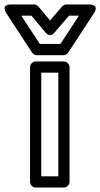

<svg xmlns="http://www.w3.org/2000/svg" viewBox="-88 -811 447 856"><path d="M96 -25V-487H172V-25ZM46 0C46 10.7 55.9 25 71 25H197C207.7 25 222 15.1 222 0V-512C222 -522.7 212.1 -537 197 -537H71C60.3 -537 46 -527.1 46 -512ZM181.5 -615H89.5L7.2 -741H52.3L115.8 -665C120.6 -659.2 136.6 -644.5 154 -664.7L219.5 -741H263.8ZM195 -565C202.9 -565 211.3 -569.2 215.9 -576.3L330.9 -752.3C357.4 -792.8 310 -791 310 -791H208C201.2 -791 193.8 -787.8 189 -782.3L135.3 -719.7L83.2 -782C78.7 -787.4 71.4 -791 64 -791H-39C-87.3 -791 -59.9 -752.3 -59.9 -752.3L55.1 -576.3C59.4 -569.7 67.5 -565 76 -565Z"/></svg>

Font: Fog Sans
Style: Outline
Weight: 700
Foundry: Intel Corporation
Version: Version 1.00